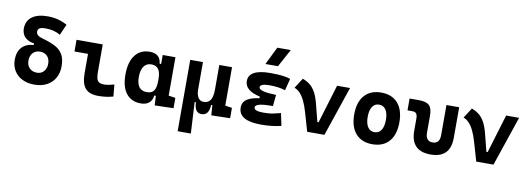

<svg xmlns="http://www.w3.org/2000/svg" viewBox="-72 -1268 5416 1966"><g transform="rotate(10 2636.5 -285.0)"><path d="M294.4 9.8Q221.7 9.8 167.5 -17.3Q113.3 -44.4 83.3 -93.5Q53.2 -142.6 53.2 -208Q53.2 -289.6 96.4 -336.9Q139.6 -384.3 219.2 -388.7V-420.9L247.6 -401.9Q188.5 -406.2 153.8 -425.8Q119.1 -445.3 104.2 -474.6Q89.4 -503.9 89.4 -537.6Q89.4 -616.7 147 -659.9Q204.6 -703.1 309.6 -703.1Q421.9 -703.1 513.2 -650.9L463.4 -538.6Q397.9 -577.6 309.6 -577.6Q267.1 -577.6 248 -566.7Q229 -555.7 229 -531.2Q229 -508.8 244.9 -494.4Q260.7 -480 300.8 -468.8Q376 -448.2 429 -420.9Q481.9 -393.6 509.8 -347.2Q537.6 -300.8 537.6 -222.7Q537.6 -152.8 507.3 -100.3Q477.1 -47.9 422.4 -19Q367.7 9.8 294.4 9.8ZM299.3 -115.2Q344.2 -115.2 371.1 -146.2Q397.9 -177.2 397.9 -224.1Q397.9 -276.4 369.6 -304.9Q341.3 -333.5 294.9 -333.5Q249 -333.5 220.9 -303.2Q192.9 -272.9 192.9 -222.7Q192.9 -173.8 222.2 -144.5Q251.5 -115.2 299.3 -115.2Z M959 9.8Q864.7 9.8 823.2 -39.1Q781.7 -87.9 781.7 -195.3V-517.6H913.6V-232.9Q913.6 -191.9 919.8 -166Q926.1 -140.1 944.3 -127.9Q962.5 -115.7 998 -115.7Q1039.1 -115.7 1102.1 -134.3L1113.8 -10.7Q1073.7 0 1037.4 4.9Q1001 9.8 959 9.8ZM641.1 -396V-517.6H804.7V-396Z M1400.4 9.8Q1303.2 9.8 1249.5 -58.3Q1195.8 -126.5 1195.8 -253.9Q1195.8 -384.3 1249.8 -455.8Q1303.7 -527.3 1402.3 -527.3Q1456.5 -527.3 1486.3 -501.7Q1516.1 -476.1 1521.5 -423.8H1567.4L1537.1 -274.9Q1537.1 -338.9 1512.9 -370.8Q1488.8 -402.8 1439.9 -402.8Q1389.6 -402.8 1362.3 -364Q1335 -325.2 1335 -253.9Q1335 -114.7 1440.9 -114.7Q1494.6 -114.7 1515.9 -146.7Q1537.1 -178.7 1537.1 -242.7V-267.1L1572.3 -93.8H1523.4Q1520.5 -59.6 1504.4 -36.4Q1488.3 -13.2 1461.9 -1.7Q1435.5 9.8 1400.4 9.8ZM1545.9 4.9 1537.1 -151.9V-254.4H1669.4V-118.2L1740.7 -107.4V0ZM1537.1 -211.4V-517.6H1669.4V-212.4Z M2031.7 9.8Q1959.5 9.8 1956.1 -99.6H1924.3L1823.2 -175.8V-517.6H1955.6V-234.4Q1955.6 -178.2 1975.8 -147.7Q1996.1 -117.2 2031.7 -117.2Q2078.1 -117.2 2101.8 -150.9Q2125.5 -184.6 2125.5 -263.7L2147.9 -99.6H2113.8Q2111.8 -44.9 2091.6 -17.6Q2071.3 9.8 2031.7 9.8ZM1823.2 224.6V-210L1941.9 -115.7L1960.4 224.6ZM2134.3 4.9 2125.5 -119.1V-234.4H2257.8V-118.2L2329.1 -107.4V0ZM2125.5 -146.5V-517.6H2257.8V-175.8Z M2649.4 9.8Q2416.5 9.8 2416.5 -128.4Q2416.5 -241.2 2617.7 -255.9L2751 -316.4L2739.3 -198.2H2723.6Q2556.6 -198.2 2556.6 -153.8Q2556.6 -115.2 2653.3 -115.2Q2716.8 -115.2 2758.5 -124.5Q2800.3 -133.8 2833 -142.1L2859.9 -13.7Q2819.3 -2.9 2766.4 3.4Q2713.4 9.8 2649.4 9.8ZM2590.3 -210.4V-270.5Q2431.2 -305.7 2431.2 -405.3Q2431.2 -527.3 2657.2 -527.3Q2801.8 -527.3 2864.7 -502.9L2833 -379.9Q2762.2 -402.3 2668 -402.3Q2571.3 -402.3 2571.3 -364.7Q2571.3 -321.3 2751 -316.4L2739.3 -198.2ZM2588.9 -609.4 2679.7 -794.9H2819.8L2719.2 -609.4Z M3130.4 0 3211.9 -116.2H3228.5L3350.1 -517.6H3484.9L3309.6 0ZM3130.4 0 3075.2 -190.4Q3055.2 -260.7 3032 -308.1Q3008.8 -355.5 2981.9 -383.3Q2955.1 -411.1 2924.3 -421.4L2992.2 -527.3Q3034.7 -511.7 3067.6 -486.1Q3100.6 -460.4 3125.7 -415.8Q3150.9 -371.1 3169.4 -297.9L3235.4 -38.6Z M3808.6 9.8Q3696.8 9.8 3635.3 -60.5Q3573.7 -130.9 3573.7 -258.8Q3573.7 -387.2 3635.3 -457.3Q3696.8 -527.3 3808.6 -527.3Q3920.5 -527.3 3982 -457.3Q4043.5 -387.2 4043.5 -258.8Q4043.5 -130.9 3982 -60.5Q3920.5 9.8 3808.6 9.8ZM3808.8 -115.7Q3854 -115.7 3878.7 -153.1Q3903.3 -190.5 3903.3 -258.9Q3903.3 -327.6 3878.7 -364.7Q3854 -401.9 3808.6 -401.9Q3763.7 -401.9 3738.8 -364.7Q3713.9 -327.5 3713.9 -258.8Q3713.9 -190.4 3738.8 -153.1Q3763.7 -115.7 3808.8 -115.7Z M4414.1 9.8Q4208 9.8 4208 -200.2V-326.2Q4208 -363.8 4195.8 -379.2Q4183.6 -394.5 4153.3 -394.5H4104V-517.6H4201.7Q4278.3 -517.6 4309.3 -487.1Q4340.3 -456.5 4340.3 -380.9V-204.1Q4340.3 -115.7 4414 -115.7Q4487.3 -115.7 4487.3 -204.1V-517.6H4619.6V-200.2Q4619.6 9.8 4414.1 9.8Z M4888.2 0 4969.7 -116.2H4986.3L5107.9 -517.6H5242.7L5067.4 0ZM4888.2 0 4833 -190.4Q4813 -260.7 4789.8 -308.1Q4766.6 -355.5 4739.7 -383.3Q4712.9 -411.1 4682.1 -421.4L4750 -527.3Q4792.5 -511.7 4825.4 -486.1Q4858.4 -460.4 4883.5 -415.8Q4908.7 -371.1 4927.2 -297.9L4993.2 -38.6Z"/></g></svg>

Font: Cascadia Code PL
Style: Regular
Weight: 400
Monospace: yes
Designer: Aaron Bell
Foundry: Saja Typeworks
Version: Version 2102.003